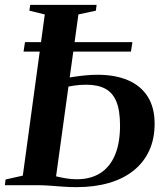

<svg xmlns="http://www.w3.org/2000/svg" viewBox="-30 -763 683 791"><path d="M285 8Q257.5 8 229.8 6Q202 4 175.8 2Q149.5 0 126.5 0H-10L-7 -23.5L64 -39.5L154.5 -703.5L91 -719L94.5 -743H368L365 -719L293 -703.5L201 -36.5Q219.5 -32 241.8 -28.2Q264 -24.5 286.5 -24.5Q343 -24.5 382.8 -49.5Q422.5 -74.5 443.5 -123.8Q464.5 -173 464.5 -246Q464.5 -307.5 449.5 -344.2Q434.5 -381 403.8 -397.5Q373 -414 325 -414Q299 -414 276.2 -410.5Q253.5 -407 235.5 -403.5L236.5 -439.5Q250.5 -443 273.2 -446.5Q296 -450 322 -452.5Q348 -455 372 -455Q444.5 -455 497.2 -432.5Q550 -410 578.5 -365Q607 -320 607 -253.5Q607 -190.5 584.5 -142Q562 -93.5 520 -60Q478 -26.5 418.5 -9.2Q359 8 285 8ZM67 -550.5 73 -589.5H515.5L509.5 -550.5Z"/></svg>

Font: Merriweather 120pt SemiBold
Style: Italic
Weight: 600
Italic angle: -7.8°
Version: Version 2.101